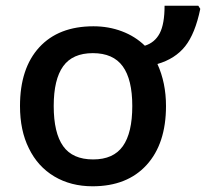

<svg xmlns="http://www.w3.org/2000/svg" viewBox="-20 -642 721 672"><path d="M531 -418Q593 -436 628 -480Q663 -524 681 -611L674 -622H556Q556 -558 539 -525.5Q522 -493 487 -482Q453 -515 406.5 -532.5Q360 -550 307 -550Q185 -550 117.5 -476.5Q50 -403 50 -271Q50 -185 81 -123Q112 -59 170 -24.5Q228 10 304 10Q425 10 493 -64.5Q561 -139 561 -271Q561 -352 531 -418ZM305 -456Q376 -456 409.5 -410Q443 -364 443 -271Q443 -177 410 -130.5Q377 -84 306 -84Q234 -84 201 -130.5Q168 -177 168 -271Q168 -364 201 -410Q234 -456 305 -456Z"/></svg>

Font: OpenSansMMV
Style: Semibold
Weight: 600
Designer: Steve Matteson
Foundry: Ascender Corporation
Version: Version 6.000